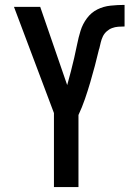

<svg xmlns="http://www.w3.org/2000/svg" viewBox="-20 -763 540 783"><path d="M200 0V-302L37 -735H144L254 -416Q262 -444 269 -471.5Q276 -499 282.5 -526.5Q289 -554 294.5 -582Q300 -610 308.5 -637.5Q317 -665 334.5 -688.5Q352 -712 377 -724.5Q402 -737 431 -740Q460 -743 488 -743V-655Q475 -655 462 -654Q449 -653 437 -648.5Q425 -644 415 -635Q405 -626 399.5 -614.5Q394 -603 391 -590.5Q388 -578 385 -565L384 -563Q376 -529 367 -495Q358 -461 348 -427Q338 -393 326.5 -359.5Q315 -326 300 -294V0Z"/></svg>

Font: Iosevka Semibold
Style: Regular
Weight: 600
Monospace: yes
Designer: Belleve Invis
Foundry: Belleve Invis
Version: Version 33.2.3; ttfautohint (v1.8.4)